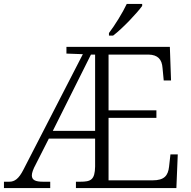

<svg xmlns="http://www.w3.org/2000/svg" viewBox="-22 -951 967 971"><path d="M529 -784V-771H550C598 -807 672 -886 697 -921V-931H619C598 -886 558 -822 529 -784ZM-2 0H232V-32H196C158 -32 139 -40 139 -64C139 -77 146 -96 159 -120L225 -250H459V-109C458 -41 437 -32 384 -32H362V0H870L877 -170H840L833 -108C828 -63 809 -39 750 -39H527V-355H769V-393H527V-675H729C776 -674 797 -651 800 -607L806 -544H843L837 -714H314V-680L397 -677L96 -92C73 -47 52 -32 25 -32H-2ZM245 -289 438 -675H459V-289Z"/></svg>

Font: Noto Serif Light
Style: Regular
Weight: 300
Designer: Monotype Design Team
Foundry: Monotype Imaging Inc.
Version: Version 2.013